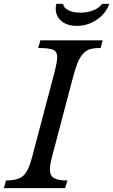

<svg xmlns="http://www.w3.org/2000/svg" viewBox="-48 -980 589 1000"><path d="M329.1 -565.9 224.1 -168Q211.9 -123 211.9 -98.1Q211.9 -65.4 232.9 -52.7Q253.9 -40 303.2 -40L291 0H-27.8L-17.1 -40Q43.9 -40 71.5 -63.2Q99.1 -86.4 118.2 -158.2L234.9 -600.1Q250 -657.7 250 -682.1Q250 -711.4 228.8 -720.7Q207.5 -730 150.9 -730L162.1 -770H486.8L476.1 -730Q441.9 -730 421.1 -723.9Q400.4 -717.8 383.3 -698.5Q366.2 -679.2 354.7 -649.4Q343.3 -619.6 329.1 -565.9ZM483.9 -960H521Q503.9 -909.7 456.3 -877.4Q408.7 -845.2 352.1 -845.2Q302.2 -845.2 272.2 -870.1Q242.2 -895 242.2 -935.1Q242.2 -946.8 245.1 -960H280.8Q282.7 -939.5 307.6 -926.8Q332.5 -914.1 370.1 -914.1Q407.7 -914.1 438.7 -926.5Q469.7 -939 483.9 -960Z"/></svg>

Font: Libre Baskerville
Style: Italic
Weight: 400
Designer: Pablo Impallari, Rodrigo Fuenzalida
Foundry: Pablo Impallari, Rodrigo Fuenzalida
Version: Version 1.000